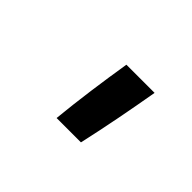

<svg xmlns="http://www.w3.org/2000/svg" viewBox="-54 -965 708 708"><g transform="rotate(45 300.0 -611.5)"><path d="M255 -451Q263 -531 274 -611.5Q285 -692 298 -772H445Q431 -691 415.5 -611Q400 -531 382 -451Z"/></g></svg>

Font: Iosevka Slab XBdEx
Style: Italic
Weight: 800
Width: 7
Italic angle: -9°
Monospace: yes
Designer: Belleve Invis
Foundry: Belleve Invis
Version: Version 11.1.1; ttfautohint (v1.8.3)